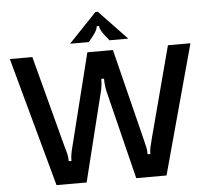

<svg xmlns="http://www.w3.org/2000/svg" viewBox="-63 -1063 1226 1130"><g transform="rotate(-5 550.0 -497.5)"><path d="M225 0 16 -763H149L292 -222Q302 -189 305.5 -171.5Q309 -154 309 -134H325Q325 -155 328 -173Q331 -191 339 -222L474 -763H625L760 -222Q768 -192 771.5 -173.5Q775 -155 775 -134H791Q791 -154 794.5 -171Q798 -188 807 -222L950 -763H1083L875 0H696L566 -525Q558 -562 558 -600H542Q542 -560 533 -525L403 0ZM377 -822 542 -995H556L721 -822H610L583 -856Q556 -890 556 -911H542Q542 -890 515 -856L488 -822Z"/></g></svg>

Font: Open Sauce Sans SemiBold
Style: Regular
Weight: 600
Designer: Alfredo Marco Pradil
Foundry: Creative Sauce Fz LLC
Version: Version 1.477